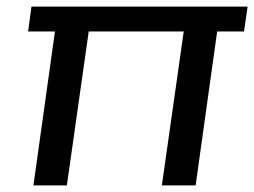

<svg xmlns="http://www.w3.org/2000/svg" viewBox="-20 -560 768 580"><path d="M248 -465 182 0H81L146 -465ZM728 -540 717 -465H65L75 -540ZM636 -465 571 0H469L535 -465Z"/></svg>

Font: Pathway Extreme 28pt Medium
Style: Italic
Weight: 500
Italic angle: -8°
Designer: Eduardo Rodriguez Tunni
Foundry: Eduardo Rodriguez Tunni
Version: Version 1.001;gftools[0.9.26]